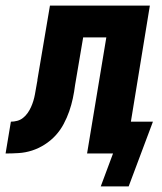

<svg xmlns="http://www.w3.org/2000/svg" viewBox="-62 -550 582 688"><path d="M299 118 343 0H250L319 -416H236L207 -245Q204 -221 199 -197.5Q194 -174 186 -151Q178 -128 166 -105.5Q154 -83 137 -64.5Q120 -46 98 -32Q76 -18 52.5 -10.5Q29 -3 5 -1.5Q-19 0 -42 0L-23 -114Q-12 -114 -0.5 -117Q11 -120 20.5 -127.5Q30 -135 37 -145Q44 -155 49 -166Q54 -177 57.5 -188.5Q61 -200 63 -211Q65 -222 67 -233.5Q69 -245 71 -256Q71 -257 71.5 -258.5Q72 -260 72 -261V-263Q72 -263 72 -263.5Q72 -264 72 -264L117 -530H475L407 -114H486L399 118Z"/></svg>

Font: Iosevka Curly Heavy Oblique
Style: Regular
Weight: 900
Italic angle: -9°
Monospace: yes
Designer: Belleve Invis
Foundry: Belleve Invis
Version: Version 11.1.0; ttfautohint (v1.8.3)